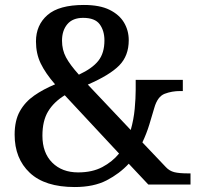

<svg xmlns="http://www.w3.org/2000/svg" viewBox="-20 -744 798 774"><path d="M281 10Q161 10 100 -47.5Q39 -105 39 -201Q39 -258 60 -295.5Q81 -333 117.5 -358.5Q154 -384 202 -404Q163 -449 144 -488.5Q125 -528 125 -577Q125 -643 171.5 -683.5Q218 -724 318 -724Q382 -724 421.5 -704.5Q461 -685 480 -653Q499 -621 499 -582Q499 -519 460.5 -480Q422 -441 334 -403L507 -220Q519 -262 523 -305Q527 -348 527 -382V-422H717V-377H706Q673 -377 644 -366Q615 -355 602 -309Q593 -278 582 -242Q571 -206 554 -170L649 -70Q663 -55 682.5 -50Q702 -45 739 -45H748V0H578L499 -84Q462 -44 410 -17Q358 10 281 10ZM298 -443Q352 -468 376.5 -499Q401 -530 401 -581Q401 -620 382 -646Q363 -672 315 -672Q273 -672 251.5 -646.5Q230 -621 230 -580Q230 -543 246 -513Q262 -483 298 -443ZM295 -49Q352 -49 392.5 -70.5Q433 -92 460 -125L241 -360Q197 -333 174 -295Q151 -257 151 -197Q151 -128 190.5 -88.5Q230 -49 295 -49Z"/></svg>

Font: Noto Serif Hentaigana Medium
Style: Regular
Weight: 500
Designer: Kazuhiro Yamada
Foundry: nipponia
Version: Version 1.000; ttfautohint (v1.8.4.7-5d5b)